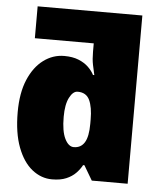

<svg xmlns="http://www.w3.org/2000/svg" viewBox="-54 -807 728 864"><g transform="rotate(5 310.0 -375.0)"><path d="M213 10Q164 10 123 -22.5Q82 -55 57.5 -119.5Q33 -184 33 -278Q33 -365 58.5 -425Q84 -485 126.5 -516.5Q169 -548 220 -548Q258 -548 285 -537Q312 -526 329.5 -509Q347 -492 356 -474H362Q357 -495 352 -519.5Q347 -544 347 -578V-616H81V-760H554V0H392L353 -66H347Q337 -47 320 -29.5Q303 -12 277 -1Q251 10 213 10ZM298 -143Q330 -143 346.5 -169.5Q363 -196 363 -254V-273Q363 -329 348 -361Q333 -393 294 -393Q273 -393 257 -362Q241 -331 241 -275Q241 -210 257.5 -176.5Q274 -143 298 -143Z"/></g></svg>

Font: Noto Sans Display Black
Style: Regular
Weight: 900
Designer: Monotype Design Team
Foundry: Monotype Imaging Inc.
Version: Version 2.003